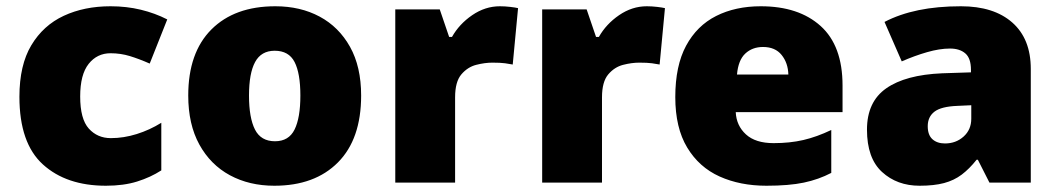

<svg xmlns="http://www.w3.org/2000/svg" viewBox="-20 -583 3375 613"><path d="M318 10Q192 10 117 -58Q42 -126 42 -274Q42 -375 80 -438.5Q118 -502 183.5 -532.5Q249 -563 333 -563Q384 -563 429.5 -552Q475 -541 514 -521L458 -380Q424 -395 394.5 -404Q365 -413 333 -413Q290 -413 263 -379Q236 -345 236 -275Q236 -203 263.5 -172.5Q291 -142 334 -142Q375 -142 416.5 -155Q458 -168 495 -191V-39Q461 -17 418 -3.5Q375 10 318 10Z M1133 -278Q1133 -139 1059 -64.5Q985 10 856 10Q776 10 714 -23.5Q652 -57 616.5 -121.5Q581 -186 581 -278Q581 -415 655 -489Q729 -563 859 -563Q939 -563 1000.5 -530Q1062 -497 1097.5 -433.5Q1133 -370 1133 -278ZM775 -278Q775 -207 794 -169.5Q813 -132 858 -132Q902 -132 920.5 -169.5Q939 -207 939 -278Q939 -349 920.5 -385Q902 -421 857 -421Q814 -421 794.5 -385Q775 -349 775 -278Z M1576 -563Q1592 -563 1609 -561Q1626 -559 1634 -557L1617 -377Q1607 -379 1592.5 -381Q1578 -383 1552 -383Q1528 -383 1500.5 -376Q1473 -369 1453 -345.5Q1433 -322 1433 -272V0H1242V-553H1384L1414 -465H1423Q1446 -506 1487.5 -534.5Q1529 -563 1576 -563Z M2045 -563Q2061 -563 2078 -561Q2095 -559 2103 -557L2086 -377Q2076 -379 2061.5 -381Q2047 -383 2021 -383Q1997 -383 1969.5 -376Q1942 -369 1922 -345.5Q1902 -322 1902 -272V0H1711V-553H1853L1883 -465H1892Q1915 -506 1956.5 -534.5Q1998 -563 2045 -563Z M2409 -563Q2530 -563 2600 -500Q2670 -437 2670 -310V-225H2329Q2331 -182 2361.5 -154Q2392 -126 2450 -126Q2502 -126 2545 -136Q2588 -146 2634 -168V-31Q2594 -10 2546.5 0Q2499 10 2427 10Q2343 10 2277.5 -19.5Q2212 -49 2174 -112Q2136 -175 2136 -273Q2136 -373 2170.5 -437Q2205 -501 2266.5 -532Q2328 -563 2409 -563ZM2416 -433Q2382 -433 2359.5 -412Q2337 -391 2333 -345H2497Q2496 -382 2475.5 -407.5Q2455 -433 2416 -433Z M3048 -563Q3153 -563 3212 -511Q3271 -459 3271 -363V0H3139L3102 -73H3098Q3075 -44 3050.5 -25.5Q3026 -7 2994 1.5Q2962 10 2916 10Q2844 10 2796 -34Q2748 -78 2748 -169Q2748 -258 2809.5 -301Q2871 -344 2988 -349L3080 -352V-360Q3080 -397 3062 -412.5Q3044 -428 3013 -428Q2980 -428 2940 -416.5Q2900 -405 2859 -387L2804 -513Q2852 -538 2912.5 -550.5Q2973 -563 3048 -563ZM3037 -245Q2985 -243 2963.5 -226.5Q2942 -210 2942 -180Q2942 -152 2957 -138.5Q2972 -125 2997 -125Q3032 -125 3056.5 -147Q3081 -169 3081 -204V-247Z"/></svg>

Font: Noto Kufi Arabic Black
Style: Regular
Weight: 900
Designer: Monotype Design Team, David Williams, Khaled Hosny
Foundry: Google LLC
Version: Version 2.109; ttfautohint (v1.8.4.7-5d5b)